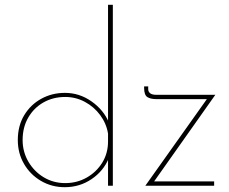

<svg xmlns="http://www.w3.org/2000/svg" viewBox="-20 -772 951 798"><path d="M249 6Q195 6 150.5 -20Q106 -46 80 -90.5Q54 -135 54 -190Q54 -249 80.5 -293Q107 -337 151.5 -361.5Q196 -386 250 -386Q310 -386 360.5 -350.5Q411 -315 433 -262L429 -250V-752H449V0H429V-130L432 -114Q410 -61 360.5 -27.5Q311 6 249 6ZM251 -11Q300 -11 340.5 -34Q381 -57 405 -96Q429 -135 429 -184V-217Q422 -259 396.5 -293.5Q371 -328 333 -348.5Q295 -369 251 -369Q201 -369 161 -346.5Q121 -324 97.5 -283.5Q74 -243 74 -190Q74 -141 98 -100Q122 -59 162 -35Q202 -11 251 -11ZM630 -360Q606 -360 592.5 -368.5Q579 -377 579 -407V-413H596V-401Q596 -391 604 -384.5Q612 -378 629 -378H875L617 -13L612 -18H870V0H584L844 -366L850 -360Z"/></svg>

Font: Josefin Sans Thin Thin
Style: Regular
Weight: 250
Version: Version 2.001